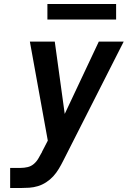

<svg xmlns="http://www.w3.org/2000/svg" viewBox="-20 -944 641 964"><path d="M31 0V-101H84Q101 -101 118.5 -105Q136 -109 150 -121Q164 -133 173 -149Q182 -165 191 -181Q191 -181 191 -181.5Q191 -182 191 -182L220 -238L130 -735H255L305 -372L476 -735H601L297 -136Q287 -116 275 -96Q263 -76 247.5 -59Q232 -42 212 -29Q192 -16 170.5 -9.5Q149 -3 127 -1.5Q105 0 84 0ZM218 -846V-924H563V-846Z"/></svg>

Font: Iosevka SS04 Extended
Style: Bold Italic
Weight: 700
Width: 7
Italic angle: -9°
Monospace: yes
Designer: Belleve Invis
Foundry: Belleve Invis
Version: Version 19.0.0; ttfautohint (v1.8.4)